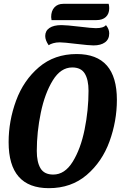

<svg xmlns="http://www.w3.org/2000/svg" viewBox="-20 -962 655 1002"><path d="M590 -441Q590 -330 551.5 -224Q513 -118 432.5 -49Q352 20 235 20Q25 20 25 -220Q25 -331 64 -437Q103 -543 183.5 -611.5Q264 -680 380 -680Q590 -680 590 -441ZM172 -174Q172 -116 191.5 -83.5Q211 -51 258 -51Q318 -51 359.5 -118Q401 -185 421.5 -286Q442 -387 442 -488Q442 -546 422.5 -578Q403 -610 357 -610Q297 -610 255.5 -542.5Q214 -475 193 -374Q172 -273 172 -174ZM550 -919Q550 -890 532.5 -873.5Q515 -857 482 -857H249Q247 -867 247 -873Q247 -905 264 -923.5Q281 -942 310 -942H547Q550 -932 550 -919ZM550 -788Q550 -757 528 -741Q506 -725 468 -725Q446 -725 378 -733Q312 -741 292 -741Q273 -741 257.5 -736.5Q242 -732 234 -726Q216 -752 216 -774Q216 -801 238 -816Q260 -831 301 -831Q326 -831 394 -823Q460 -815 480 -815Q520 -815 533 -831Q550 -810 550 -788Z"/></svg>

Font: Sansita Medium Italic
Style: Regular
Weight: 500
Italic angle: -11°
Designer: Pablo Cosgaya
Foundry: Omnibus-Type
Version: Version 1.006